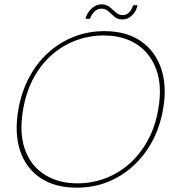

<svg xmlns="http://www.w3.org/2000/svg" viewBox="-20 -856 803 888"><path d="M335 12Q233 12 166 -33.5Q99 -79 72.5 -160.5Q46 -242 65 -350Q79 -430 114 -496.5Q149 -563 201.5 -611Q254 -659 320.5 -685.5Q387 -712 463 -712Q564 -712 631 -666Q698 -620 725.5 -538.5Q753 -457 734 -350Q720 -269 684.5 -203Q649 -137 596 -88.5Q543 -40 477 -14Q411 12 335 12ZM338 -8Q404 -8 465 -30.5Q526 -53 576.5 -97Q627 -141 662.5 -205Q698 -269 712 -351Q731 -459 702.5 -535.5Q674 -612 611 -652Q548 -692 460 -692Q394 -692 332.5 -669.5Q271 -647 220.5 -603Q170 -559 135.5 -495.5Q101 -432 87 -350Q68 -241 95.5 -164.5Q123 -88 187 -48Q251 -8 338 -8ZM375 -769Q383 -798 404 -817Q425 -836 450 -836Q472 -836 487 -823.5Q502 -811 516 -798.5Q530 -786 547 -786Q564 -786 576.5 -798Q589 -810 596 -832H616Q611 -805 591.5 -785.5Q572 -766 546 -766Q524 -766 509.5 -778.5Q495 -791 481.5 -803.5Q468 -816 449 -816Q432 -816 418.5 -804Q405 -792 396 -769Z"/></svg>

Font: DM Sans 20pt Thin
Style: Italic
Weight: 250
Italic angle: -10°
Version: Version 4.004;gftools[0.9.30]